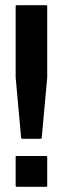

<svg xmlns="http://www.w3.org/2000/svg" viewBox="-20 -716 243 736"><path d="M66 -184Q62 -184 61 -188L40 -419V-692Q40 -696 44 -696H157Q161 -696 161 -692V-419L140 -188Q139 -184 135 -184ZM45 0Q40 0 40 -5V-114Q40 -118 44 -118H157Q161 -118 161 -114V-4Q161 0 157 0Z"/></svg>

Font: AL Dynamic
Style: Regular
Weight: 400
Version: Version 1.000; ttfautohint (v1.8.2) -l 8 -r 50 -G 200 -x 14 